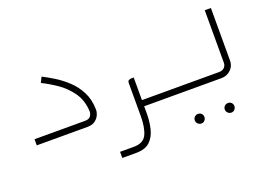

<svg xmlns="http://www.w3.org/2000/svg" viewBox="-85 -539 1279 939"><g transform="rotate(-20 555.0 -69.5)"><path d="M40 0V-32H304Q324 -32 332 -43.5Q340 -55 340 -68Q337 -127 308 -167.5Q279 -208 239.5 -235Q200 -262 163 -280L177 -308Q203 -295 235.5 -275Q268 -255 299 -226.5Q330 -198 350.5 -158.5Q371 -119 372 -68Q373 -54 366 -38Q359 -22 344 -11Q329 0 304 0Z M591 0V-32H722V0ZM412 201V169H484Q534 169 550.5 134Q567 99 567 38V-133Q567 -142 572 -145.5Q577 -149 584.5 -149.5Q592 -150 599 -150V38Q599 79 590 116.5Q581 154 556.5 177.5Q532 201 484 201Z M834 175Q823 175 815.5 167.5Q808 160 808 150Q808 139 815.5 132Q823 125 833 125Q844 125 851 132Q858 139 858 149Q858 160 851 167.5Q844 175 834 175ZM990 175Q979 175 971.5 167.5Q964 160 964 150Q964 139 971.5 132Q979 125 989 125Q1000 125 1007 132Q1014 139 1014 149Q1014 160 1007 167.5Q1000 175 990 175Z M712 0V-32H1001Q1018 -32 1028 -42Q1038 -52 1038 -67V-340H1070V-67Q1070 -48 1061 -33Q1052 -18 1036.5 -9Q1021 0 1001 0Z"/></g></svg>

Font: Mada ExtraLight
Style: Regular
Weight: 250
Designer: Khaled Hosny
Version: Version 1.5